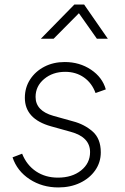

<svg xmlns="http://www.w3.org/2000/svg" viewBox="-20 -810 546 842"><path d="M236 12Q165 12 110 -24Q55 -60 35 -120L77 -136Q97 -86 138 -58.5Q179 -31 234 -31Q296 -31 335.5 -62.5Q375 -94 375 -143Q375 -209 290 -232L204 -256Q89 -288 89 -381Q89 -426 112 -461.5Q135 -497 174.5 -517.5Q214 -538 264 -538Q329 -538 379 -504.5Q429 -471 444 -418L399 -402Q383 -446 348 -470.5Q313 -495 266 -495Q211 -495 173.5 -463.5Q136 -432 136 -385Q136 -324 214 -302L300 -278Q350 -265 386 -233.5Q422 -202 422 -142Q422 -98 397.5 -63Q373 -28 331 -8Q289 12 236 12ZM159 -640 306 -790H349L453 -640H405L326 -752L215 -640Z"/></svg>

Font: Plus Jakarta Sans ExtraLight
Style: Italic
Weight: 200
Italic angle: -8°
Designer: Gumpita Rahayu
Foundry: Tokotype
Version: Version 2.071; ttfautohint (v1.8.4.7-5d5b);gftools[0.9.29]